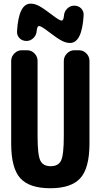

<svg xmlns="http://www.w3.org/2000/svg" viewBox="-20 -1000 540 1030"><path d="M323.2 -917Q325.2 -939.5 341.3 -954.6Q357.4 -969.7 377.9 -969.7Q400.4 -969.7 415 -955.1Q429.7 -940.4 428.7 -918Q419.9 -769.5 355.5 -769.5Q334 -769.5 310.1 -782.2Q286.1 -794.9 240.2 -830.1Q201.2 -860.4 189.9 -860.4Q178.7 -860.4 176.8 -833Q174.8 -810.5 158.7 -795.4Q142.6 -780.3 122.1 -780.3Q99.6 -780.3 85 -794.9Q70.3 -809.6 71.3 -832Q80.1 -980.5 144.5 -980.5Q166 -980.5 189.9 -967.8Q213.9 -955.1 259.8 -919.9Q298.8 -889.6 310.1 -889.6Q321.3 -889.6 323.2 -917ZM403.3 -730.5Q426.8 -730.5 443.4 -713.4Q460 -696.3 460 -672.9V-230.5Q460 -98.6 411.1 -44.4Q362.3 9.8 250 9.8Q137.7 9.8 88.9 -43.9Q40 -97.7 40 -230.5V-672.9Q40 -696.3 57.1 -713.4Q74.2 -730.5 96.7 -730.5H125Q148.4 -730.5 165 -713.4Q181.6 -696.3 181.6 -672.9V-269.5Q181.6 -168.9 196.3 -138.7Q210.9 -108.4 252 -108.4Q293 -108.4 307.6 -138.7Q322.3 -168.9 322.3 -269.5V-672.9Q322.3 -696.3 339.4 -713.4Q356.4 -730.5 378.9 -730.5Z"/></svg>

Font: Rounded Mgen+ 1m bold
Style: Bold
Weight: 700
Designer: [Source Han Sans]
Ryoko NISHIZUKA  (kana & ideographs); Paul D. Hunt (Latin, Greek & Cyrillic); Wenlong ZHANG  (bopomofo
Version: Version 1.059.20150602